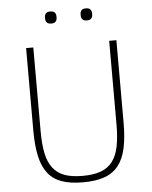

<svg xmlns="http://www.w3.org/2000/svg" viewBox="-59 -923 776 983"><g transform="rotate(-5 329.0 -431.0)"><path d="M134 -698V-268Q134 -202 143.5 -155Q153 -108 176 -78Q199 -48 236 -34.5Q273 -21 329 -21Q384 -21 421.5 -34.5Q459 -48 482 -78Q505 -108 514.5 -155Q524 -202 524 -268V-698H561V-274Q561 -197 549 -142.5Q537 -88 509.5 -53.5Q482 -19 437.5 -3.5Q393 12 328 12Q263 12 219 -3.5Q175 -19 148 -53.5Q121 -88 109 -142.5Q97 -197 97 -274V-698ZM237 -812Q220 -812 213.5 -820Q207 -828 207 -839V-847Q207 -858 213.5 -866Q220 -874 237 -874Q253 -874 259.5 -866Q266 -858 266 -847V-839Q266 -828 259.5 -820Q253 -812 237 -812ZM419 -812Q403 -812 396.5 -820Q390 -828 390 -839V-847Q390 -858 396.5 -866Q403 -874 419 -874Q436 -874 442.5 -866Q449 -858 449 -847V-839Q449 -828 442.5 -820Q436 -812 419 -812Z"/></g></svg>

Font: IBM Plex Sans Thai ExtLt
Style: Regular
Weight: 200
Designer: Mike Abbink, Paul van der Laan, Pieter van Rosmalen, Ben Mitchell, Mark Frömberg
Foundry: Bold Monday
Version: Version 1.2